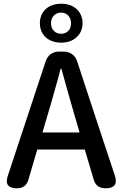

<svg xmlns="http://www.w3.org/2000/svg" viewBox="-20 -1015 662 1035"><path d="M392 -967C372 -985 343 -995 310 -995C242 -995 195 -954 195 -890C195 -826 242 -785 310 -785C343 -785 372 -795 392 -814C413 -832 425 -858 425 -890C425 -922 413 -948 392 -967ZM271 -932C281 -942 295 -947 310 -947C339 -947 363 -925 363 -890C363 -853 339 -833 310 -833C295 -833 281 -838 271 -848C261 -857 255 -872 255 -890C255 -908 261 -922 271 -932ZM500 -368 395 -687C385 -717 357 -737 325 -737H297C265 -737 237 -717 227 -687L22 -67C7 -22 24 0 71 0C103 0 124 -15 133 -46L181 -209H309H437L485 -47C494 -15 516 0 549 0C598 0 614 -23 599 -69ZM273 -521C285 -562 296 -603 307 -645H311C334 -562 356 -480 380 -400L409 -301H309H209L238 -400C250 -440 262 -480 273 -521Z"/></svg>

Font: GenSenRounded2 TW M
Style: Regular
Weight: 500
Version: Version 2.100;PS 2.1;hotconv 16.6.51;makeotf.lib2.5.65220 DE